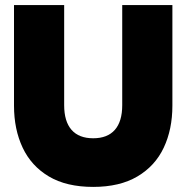

<svg xmlns="http://www.w3.org/2000/svg" viewBox="-20 -719 732 754"><path d="M35 -304V-699H232V-306Q232 -242 261 -209Q290 -176 346 -176Q402 -176 431 -209Q460 -242 460 -306V-699H657V-304Q657 -211 623 -139Q589 -67 519.5 -26Q450 15 346 15Q241 15 172 -26Q103 -67 69 -139Q35 -211 35 -304Z"/></svg>

Font: Readiness ExtraBold
Style: Regular
Weight: 800
Designer: Katatrad Team
Foundry: CadsonDemak
Version: Version 1.00;January 16, 2020;FontCreator 12.0.0.2550 64-bit